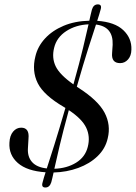

<svg xmlns="http://www.w3.org/2000/svg" viewBox="-20 -790 620 876"><path d="M214 41.5Q206.5 65.5 187 65.5Q167 65.5 174.5 41.5Q177 32 180.2 20.8Q183.5 9.5 188 -4Q103.5 -9.5 61.5 -46.2Q19.5 -83 23 -139Q24.5 -171.5 39.8 -189.5Q55 -207.5 76.5 -207.5Q115 -207.5 110 -157.5L107.5 -115Q104.5 -75.5 126 -51Q147.5 -26.5 193.5 -21.5Q207 -63 227.8 -128.8Q248.5 -194.5 278.5 -297.5Q275.5 -299.5 272 -301.5Q180 -355 152.2 -410.5Q124.5 -466 141.5 -533Q152 -578 185.2 -614.2Q218.5 -650.5 270 -672.2Q321.5 -694 387.5 -695.5Q391 -711 393.8 -723.5Q396.5 -736 399.5 -746.5Q406.5 -770 426.5 -770Q446.5 -770 439 -746Q436.5 -736 432.5 -723.5Q428.5 -711 423.5 -695Q503.5 -689.5 542.5 -652.5Q581.5 -615.5 579.5 -563.5Q579 -535.5 564.2 -518.8Q549.5 -502 528 -502Q487 -502 491.5 -549L494 -586Q497 -668.5 418 -678Q404 -635.5 382.2 -567.5Q360.5 -499.5 330.5 -394.5Q334.5 -391.5 339.5 -388.5Q428 -331.5 457.2 -275.8Q486.5 -220 471.5 -159Q461 -112 425.2 -77.5Q389.5 -43 337 -23.8Q284.5 -4.5 224.5 -3Q221.5 10.5 219 21.5Q216.5 32.5 214 41.5ZM227 -572Q215.5 -526 234 -487.5Q252.5 -449 315 -405Q343.5 -506.5 359 -572Q374.5 -637.5 384 -679Q326 -676.5 282.2 -648Q238.5 -619.5 227 -572ZM380.5 -120Q392.5 -166.5 373.5 -207Q354.5 -247.5 294 -287.5Q267 -188.5 252 -124.5Q237 -60.5 228 -20Q285.5 -22 327.2 -47.8Q369 -73.5 380.5 -120Z"/></svg>

Font: Fraunces 72pt S000
Style: Italic
Weight: 400
Italic angle: -16°
Version: Version 1.000; ttfautohint (v1.8.3)